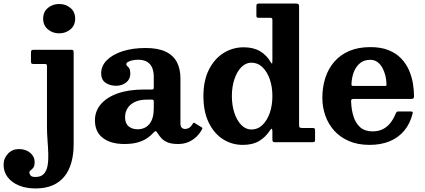

<svg xmlns="http://www.w3.org/2000/svg" viewBox="-148 -800 2389 1080"><path d="M94.7 -695Q94.7 -657.2 121.3 -634.9Q147.8 -612.5 184.8 -612.5Q222 -612.5 248.4 -634.9Q274.8 -657.2 274.8 -695Q274.8 -733 248.4 -755.3Q222 -777.5 184.8 -777.5Q147.8 -777.5 121.3 -755.3Q94.7 -733 94.7 -695ZM105.2 -440Q112.2 -440 114.2 -437Q116.2 -434 116.2 -427V-87Q116.2 -49.5 119.4 -9.7Q122.5 30 123.6 66.6Q124.7 103.3 119.5 132.2Q114.2 161.2 98.4 178.4Q82.5 195.5 50.8 195.5Q30.3 195.5 23.8 186.9Q17.3 178.2 17.3 170.5Q17.3 162.7 24.6 157.9Q32 153 39.4 143.2Q46.8 133.5 46.8 110.5Q46.8 81 22.1 59.7Q-2.5 38.5 -42.3 38.5Q-78.5 38.5 -103.1 64.4Q-127.8 90.2 -127.8 127Q-127.8 166.7 -104.8 196.7Q-81.8 226.8 -41.3 243.4Q-0.8 260 51.8 260Q106.5 260 146.8 243Q187 226 213.5 193.6Q240 161.3 253.1 115Q266.3 68.8 266.3 10.5V-504.2Q266.3 -514.2 263.6 -517.1Q261 -520 251.3 -520H44.5Q32.5 -520 29.4 -517Q26.2 -514 26.2 -501.5V-456.2Q26.2 -445.5 29.1 -442.7Q32 -440 42.5 -440Z M386 -123Q386 -58.2 430.5 -24.1Q475 10 551 10Q599 10 630.9 -0.1Q662.7 -10.2 682.9 -25Q703 -39.7 715.2 -53.5Q723 -62.5 727.5 -62Q732 -61.5 739 -50.2Q747.5 -36 760.3 -22.1Q773 -8.2 795.1 0.9Q817.3 10 853.5 10H854Q887 10 912.8 -1.4Q938.5 -12.8 957.6 -31.6Q976.8 -50.5 988.3 -72.5Q990.8 -77.5 990 -79.8Q989.3 -82 985.3 -84.5L947.8 -107.5Q944.3 -110.5 941.5 -109.5Q938.8 -108.5 936.3 -104Q925.5 -85.8 914.5 -80.1Q903.5 -74.5 893 -74.5Q882.5 -74.5 874.8 -81.5Q867 -88.5 867 -103.5V-359.5Q867 -411.2 847.4 -449.6Q827.8 -488 784.6 -509Q741.5 -530 671.5 -530Q597.2 -530 540.9 -511.6Q484.5 -493.2 452.7 -461.1Q421 -429 421 -388Q421 -351.2 445.9 -334.4Q470.7 -317.5 505 -317.5Q538 -317.5 561.5 -336Q585 -354.5 585 -385.5Q585 -406.2 579.4 -414.9Q573.8 -423.5 568.1 -427.9Q562.5 -432.2 562.5 -439.5Q562.5 -446 571.9 -451.6Q581.3 -457.2 596.5 -460.6Q611.8 -464 629 -464Q660.2 -464 679.7 -452.1Q699.2 -440.2 708.1 -418.5Q717 -396.7 717 -367V-309.5Q717 -300.5 714.7 -298.5Q712.5 -296.5 704 -296.5H662.5Q576.5 -296.5 514.6 -274.8Q452.7 -253 419.4 -214Q386 -175 386 -123ZM555.5 -140.5Q555.5 -169 569.5 -191.4Q583.5 -213.7 611 -226.7Q638.5 -239.7 679 -239.7H707Q717 -239.7 717 -229.7V-191Q717 -132.3 692.4 -102.5Q667.8 -72.8 626 -72.8Q596 -72.8 575.8 -89.1Q555.5 -105.5 555.5 -140.5Z M1156.3 -259.5Q1156.3 -311.5 1170.4 -354.1Q1184.5 -396.7 1209.4 -422.1Q1234.3 -447.5 1266.3 -447.5Q1301.8 -447.5 1328.2 -422.1Q1354.7 -396.7 1369.5 -354.1Q1384.2 -311.5 1384.2 -259.5Q1384.2 -207.5 1369.5 -164.9Q1354.7 -122.3 1328.2 -96.9Q1301.8 -71.5 1266.3 -71.5Q1234.3 -71.5 1209.4 -96.9Q1184.5 -122.3 1170.4 -164.9Q1156.3 -207.5 1156.3 -259.5ZM996.2 -259.5Q996.2 -172 1026 -110.6Q1055.7 -49.2 1106 -17.1Q1156.2 15 1218.2 15Q1273.5 15 1309.9 -6.9Q1346.2 -28.7 1371.5 -67.7Q1378.5 -78.2 1381.4 -75.1Q1384.2 -72 1384.2 -61V-18Q1384.2 -7 1387 -3.5Q1389.7 0 1400.5 0H1608.3Q1618.8 0 1621.5 -2.8Q1624.3 -5.5 1624.3 -16V-65.5Q1624.3 -74.5 1621.9 -77.3Q1619.5 -80 1610.5 -80H1553.5Q1541 -80 1537.6 -83.3Q1534.3 -86.5 1534.3 -99.3V-764.7Q1534.3 -774.7 1529.8 -777.4Q1525.3 -780 1515.8 -780H1311Q1301.5 -780 1297.9 -777.6Q1294.2 -775.2 1294.2 -765.7V-714.2Q1294.2 -705.2 1296.5 -702.6Q1298.7 -700 1307.5 -700H1369.5Q1378 -700 1381.1 -697.9Q1384.2 -695.7 1384.2 -686.7V-466.5Q1384.2 -446.3 1382.7 -443Q1381.2 -439.8 1375 -450Q1352.5 -489.5 1314.9 -511.8Q1277.2 -534 1223.2 -534Q1161.2 -534 1109.7 -501.9Q1058.2 -469.8 1027.2 -408.4Q996.2 -347 996.2 -259.5Z M1665.2 -250Q1665.2 -197.5 1682 -149.7Q1698.7 -102 1732 -65Q1765.2 -28 1815 -6.5Q1864.8 15 1930.8 15Q1994.3 15 2043.5 -5.2Q2092.8 -25.5 2125.6 -64.7Q2158.5 -104 2173 -161.2Q2174.8 -168.3 2172.4 -170.6Q2170 -173 2161 -173H2093.5Q2085.2 -173 2082.6 -169.8Q2080 -166.5 2077.7 -161Q2065.2 -129.8 2047.1 -107.4Q2029 -85 2004.5 -73Q1980 -61 1947.8 -61Q1904.3 -61 1878.3 -84Q1852.3 -107 1840.4 -145.3Q1828.5 -183.5 1827 -228.7Q1826.8 -237.7 1829.3 -240.6Q1831.8 -243.5 1841 -243.5H2163.3Q2174.3 -243.5 2177.5 -246.5Q2180.8 -249.5 2180.8 -260.2Q2180.8 -294.2 2174.4 -332Q2168 -369.7 2152.3 -405.7Q2136.5 -441.7 2108.8 -471Q2081 -500.2 2038.4 -517.6Q1995.8 -535 1935.3 -535Q1867.3 -535 1816.6 -513.3Q1766 -491.5 1732.2 -452.5Q1698.5 -413.5 1681.9 -361.8Q1665.2 -310 1665.2 -250ZM1842.8 -316.5Q1831.8 -316.5 1830.1 -319.6Q1828.5 -322.8 1829.3 -332Q1831 -365.8 1842.6 -395.8Q1854.3 -425.7 1877 -444.6Q1899.8 -463.5 1934.8 -463.5Q1958.3 -463.5 1975.1 -451Q1992 -438.5 2003.1 -418.1Q2014.2 -397.8 2019.9 -373.9Q2025.5 -350 2026 -327.3Q2026.5 -319.8 2024.5 -318.1Q2022.5 -316.5 2012.2 -316.5Z"/></svg>

Font: Besley
Style: Regular
Weight: 400
Designer: Owen Earl
Foundry: indestructible type*
Version: Version 4.000